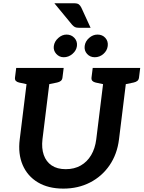

<svg xmlns="http://www.w3.org/2000/svg" viewBox="-20 -1136 871 1165"><path d="M364.4 8.4Q272.8 8.4 209.6 -29.6Q146.4 -67.6 117.5 -135.1Q88.6 -202.6 99.7 -290.1L153.1 -723.8H291.1L237.7 -291.1Q231.3 -236.7 245.5 -195.9Q259.7 -155.1 293.3 -132.3Q326.9 -109.5 378.9 -109.5Q431 -109.5 470 -131.8Q509 -154.1 533 -194.6Q557 -235.2 564 -290.1L617.5 -723.8H755.5L702 -290.1Q690.9 -200.6 644.9 -133.3Q598.9 -66.1 526.7 -28.9Q454.5 8.4 364.4 8.4ZM177.4 -723.8 151.9 -623.1 96 -635.1Q82.8 -638.2 76.1 -645.2Q69.4 -652.2 71 -665.7L78.3 -723.8ZM366.4 -723.8 359.1 -665.7Q357.6 -652.2 349.1 -645.2Q340.6 -638.2 325.9 -635.1L267.1 -623.1L267.3 -723.8ZM641.8 -723.8 616.2 -623.1 560.3 -635.1Q547.2 -638.2 540.5 -645.2Q533.8 -652.2 535.3 -665.7L542.6 -723.8ZM830.7 -723.8 823.5 -665.7Q821.9 -652.2 813.4 -645.2Q804.9 -638.2 790.2 -635.1L731.4 -623.1L731.6 -723.8ZM446.8 -856.6Q443.2 -829 419.6 -808.9Q396.1 -788.7 366.8 -788.7Q339.8 -788.7 321.3 -809.2Q302.9 -829.6 306.5 -856.5Q310.2 -884.6 333.5 -905.4Q356.7 -926.2 383.7 -926.2Q412.9 -926.2 431.6 -905.8Q450.3 -885.4 446.8 -856.6ZM633.7 -857Q630.2 -828.6 607.4 -808.7Q584.6 -788.7 554.8 -788.7Q526.7 -788.7 508.5 -808.7Q490.3 -828.6 493.8 -857Q497.4 -885.4 520.7 -905.8Q543.9 -926.2 571.6 -926.2Q601.5 -926.2 619.4 -905.8Q637.3 -885.4 633.7 -857ZM309.9 -1116.2H429Q449.6 -1116.2 458.5 -1109.3Q467.4 -1102.3 473.6 -1089.6L529.6 -967.5H457.5Q443.1 -967.5 434.8 -971.6Q426.6 -975.8 417.7 -985.5Z"/></svg>

Font: Aleo
Style: Italic
Weight: 400
Italic angle: -7°
Designer: Alessio Laiso
Foundry: Alessio Laiso
Version: Version 2.001;gftools[0.9.29]